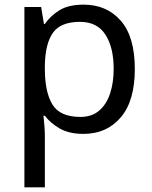

<svg xmlns="http://www.w3.org/2000/svg" viewBox="-20 -566 655 826"><path d="M340 -546Q439 -546 499.5 -477Q560 -408 560 -269Q560 -132 499.5 -61Q439 10 339 10Q277 10 236.5 -13.5Q196 -37 173 -68H167Q169 -51 171 -25Q173 1 173 20V240H85V-536H157L169 -463H173Q197 -498 236 -522Q275 -546 340 -546ZM324 -472Q242 -472 208.5 -426Q175 -380 173 -286V-269Q173 -170 205.5 -116.5Q238 -63 326 -63Q375 -63 406.5 -90Q438 -117 453.5 -163.5Q469 -210 469 -270Q469 -362 433.5 -417Q398 -472 324 -472Z"/></svg>

Font: Noto Sans Bengali UI
Style: Regular
Weight: 400
Designer: Jelle Bosma - Monotype Design Team
Foundry: Monotype Imaging Inc.
Version: Version 2.003; ttfautohint (v1.8.4.7-5d5b)